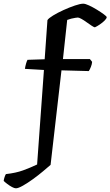

<svg xmlns="http://www.w3.org/2000/svg" viewBox="-93 -820 598 1040"><path d="M-7 200Q-15 200 -28 193Q-41 186 -53.5 176.5Q-66 167 -73 160Q-72 151 -68.5 140Q-65 129 -61 123Q-7 117 31.5 103Q70 89 108 71L145 -441L42 -447Q44 -461 48 -475Q52 -489 56 -496L149 -499L164 -711Q170 -721 194.5 -736Q219 -751 251 -765.5Q283 -780 312.5 -790Q342 -800 358 -800Q369 -800 389.5 -790.5Q410 -781 432 -767.5Q454 -754 469.5 -742.5Q485 -731 485 -727Q485 -720 473.5 -708.5Q462 -697 447 -687Q432 -677 421 -672Q417 -672 404.5 -680Q392 -688 377 -699Q362 -710 348.5 -717.5Q335 -725 329 -725Q326 -725 315.5 -723.5Q305 -722 293 -719Q281 -716 271 -712L248 -500H394L406 -485Q405 -472 399.5 -458Q394 -444 388 -435L240 -439L181 73Q166 86 140.5 107.5Q115 129 86 150Q57 171 31.5 185.5Q6 200 -7 200Z"/></svg>

Font: Texturina Medium 12pt SemiBold
Style: Regular
Weight: 600
Version: Version 1.002